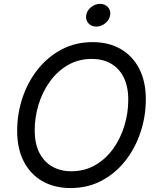

<svg xmlns="http://www.w3.org/2000/svg" viewBox="-20 -953 805 983"><path d="M341.3 9.8Q258.8 9.8 197.3 -25.4Q135.7 -60.5 101.8 -126.2Q67.9 -191.9 67.9 -283.2Q67.9 -369.6 94.7 -450.9Q121.6 -532.2 172.4 -596.7Q223.1 -661.1 294.4 -699.2Q365.7 -737.3 454.1 -737.3Q536.6 -737.3 597.7 -702.1Q658.7 -667 692.6 -601.6Q726.6 -536.1 726.6 -444.8Q726.6 -357.9 699.7 -276.6Q672.9 -195.3 622.3 -130.6Q571.8 -65.9 500.7 -28.1Q429.7 9.8 341.3 9.8ZM344.7 -76.2Q413.1 -76.2 467.3 -107.4Q521.5 -138.7 559.3 -191.4Q597.2 -244.1 616.9 -309.3Q636.7 -374.5 636.7 -442.4Q636.7 -510.7 613 -557.4Q589.4 -604 547.4 -627.7Q505.4 -651.4 450.7 -651.4Q382.3 -651.4 328.1 -620.1Q273.9 -588.9 235.8 -536.1Q197.8 -483.4 177.7 -418.5Q157.7 -353.5 157.7 -285.6Q157.7 -217.3 181.6 -170.7Q205.6 -124 247.8 -100.1Q290 -76.2 344.7 -76.2ZM472.7 -816.9Q447.8 -816.9 432.6 -834Q417.5 -851.1 421.4 -875Q425.3 -899.4 446.3 -916.3Q467.3 -933.1 492.2 -933.1Q517.6 -933.1 532.7 -916.3Q547.9 -899.4 543.9 -875Q540 -851.1 519 -834Q498 -816.9 472.7 -816.9Z"/></svg>

Font: Adwaita Sans
Style: Italic
Weight: 400
Italic angle: -9.39999°
Designer: Rasmus Andersson
Foundry: rsms
Version: Version 4.001;git-9221beed3